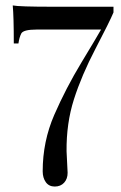

<svg xmlns="http://www.w3.org/2000/svg" viewBox="-20 -539 446 707"><path d="M137.2 91.8Q137.2 -18.1 179.9 -116.2Q222.7 -214.4 280 -309.1Q337.4 -403.8 352.1 -430.2H115.2Q65.4 -430.2 58.1 -415.3Q50.8 -400.4 47.9 -378.9H30.8Q30.8 -477.5 26.9 -519Q49.3 -514.2 175.8 -514.2H397.9V-493.2Q383.3 -458.5 331.8 -359.9Q280.3 -261.2 252.2 -173.1Q224.1 -85 225.1 18.1L229 97.2Q229 119.6 216.1 133.8Q203.1 147.9 181.6 147.9Q160.2 147.9 148.7 131.8Q137.2 115.7 137.2 91.8Z"/></svg>

Font: PlayfairDisplay-Regular
Style: Regular
Weight: 400
Designer: Claus Eggers Sørensen
Foundry: Claus Eggers Sørensen
Version: Version 1.002;PS 001.002;hotconv 1.0.70;makeotf.lib2.5.58329